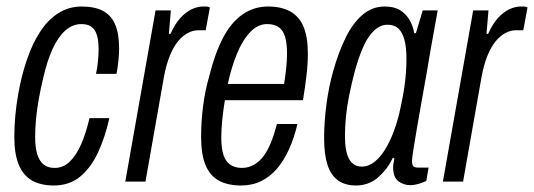

<svg xmlns="http://www.w3.org/2000/svg" viewBox="-20 -558 1641 590"><path d="M145 12Q106 12 79 -3Q52 -18 38 -51Q24 -84 24 -137Q24 -169 27 -202Q30 -235 36 -269Q46 -326 63 -375.5Q80 -425 104 -461.5Q128 -498 160 -518Q192 -538 231 -538Q270 -538 295.5 -525Q321 -512 333.5 -483.5Q346 -455 346 -409Q346 -394 344 -372.5Q342 -351 338 -331H275Q279 -348 281 -369.5Q283 -391 283 -406Q283 -434 277.5 -451Q272 -468 260.5 -476Q249 -484 230 -484Q203 -484 181 -464.5Q159 -445 142 -408.5Q125 -372 113 -319Q104 -282 98.5 -250Q93 -218 90.5 -190Q88 -162 88 -137Q88 -105 94.5 -84Q101 -63 114 -52.5Q127 -42 148 -42Q174 -42 194 -61Q214 -80 229 -114Q244 -148 255 -195H316Q303 -136 281 -89Q259 -42 226 -15Q193 12 145 12Z M365 0 458 -526H505L499 -454H504Q518 -485 534.5 -503Q551 -521 569 -529.5Q587 -538 604 -538Q610 -538 615 -538Q620 -538 625 -535L612 -465H589Q573 -465 557 -456.5Q541 -448 527 -431Q513 -414 502 -387Q491 -360 484 -323L427 0Z M721 12Q680 12 652.5 -3Q625 -18 611.5 -51Q598 -84 598 -137Q598 -184 604 -231.5Q610 -279 623 -324Q640 -393 665 -441Q690 -489 725 -513.5Q760 -538 804 -538Q844 -538 871.5 -523Q899 -508 912.5 -476.5Q926 -445 926 -393Q926 -362 922 -327.5Q918 -293 911 -250H671Q666 -219 663 -190Q660 -161 660 -135Q660 -103 666.5 -82.5Q673 -62 687.5 -52Q702 -42 723 -42Q743 -42 760 -51.5Q777 -61 790 -78.5Q803 -96 813 -121Q823 -146 831 -177H894Q884 -134 868 -99Q852 -64 831 -39.5Q810 -15 782.5 -1.5Q755 12 721 12ZM680 -300H853Q857 -325 859.5 -349Q862 -373 862 -393Q862 -425 856 -445Q850 -465 836.5 -474.5Q823 -484 801 -484Q772 -484 748.5 -459Q725 -434 708 -392.5Q691 -351 680 -300Z M1074 12Q1041 12 1019 -3.5Q997 -19 986.5 -51Q976 -83 976 -133Q976 -183 983 -236.5Q990 -290 1004 -340Q1020 -397 1042 -442Q1064 -487 1094 -512.5Q1124 -538 1162 -538Q1191 -538 1209 -527Q1227 -516 1238 -497.5Q1249 -479 1253 -456H1258L1279 -526H1325L1303 -404Q1299 -378 1292 -338.5Q1285 -299 1277 -254.5Q1269 -210 1262 -169Q1255 -128 1250.5 -99.5Q1246 -71 1246 -64Q1246 -53 1249.5 -48Q1253 -43 1265 -43H1297L1290 -2Q1280 3 1266.5 7Q1253 11 1241 11Q1221 11 1205 -0.5Q1189 -12 1188 -41Q1188 -48 1189 -55Q1190 -62 1192 -71L1187 -73Q1172 -40 1143 -14Q1114 12 1074 12ZM1092 -46Q1112 -46 1130 -60Q1148 -74 1163 -98Q1178 -122 1190.5 -155.5Q1203 -189 1211 -228Q1218 -260 1222 -286.5Q1226 -313 1227.5 -335.5Q1229 -358 1229 -378Q1229 -412 1223 -435Q1217 -458 1204.5 -470Q1192 -482 1171 -482Q1149 -482 1130 -464.5Q1111 -447 1096.5 -414.5Q1082 -382 1070 -338Q1060 -300 1053 -265Q1046 -230 1043 -199Q1040 -168 1040 -140Q1040 -92 1053 -69Q1066 -46 1092 -46Z M1341 0 1434 -526H1481L1475 -454H1480Q1494 -485 1510.5 -503Q1527 -521 1545 -529.5Q1563 -538 1580 -538Q1586 -538 1591 -538Q1596 -538 1601 -535L1588 -465H1565Q1549 -465 1533 -456.5Q1517 -448 1503 -431Q1489 -414 1478 -387Q1467 -360 1460 -323L1403 0Z"/></svg>

Font: Archivo ExtraCondensed Light
Style: Italic
Weight: 300
Width: 2
Italic angle: -10°
Designer: Hector Gatti
Foundry: Omnibus-Type
Version: Version 2.001